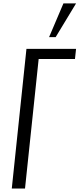

<svg xmlns="http://www.w3.org/2000/svg" viewBox="-20 -1093 461 1113"><path d="M264.6 -877.9 347.7 -1073.2H420.9L302.7 -877.9ZM48.3 0 133.3 -809.6H420.9L414.6 -751H204.1L125 0Z"/></svg>

Font: Oswald
Style: Light
Weight: 300
Designer: Vernon Adams
Foundry: Vernon Adams
Version: 3.0; ttfautohint (v0.95.6-bc232) -l 8 -r 50 -G 200 -x 0 -w "